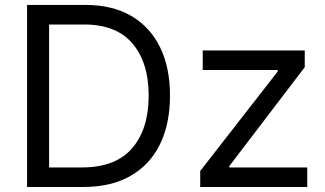

<svg xmlns="http://www.w3.org/2000/svg" viewBox="-20 -747 1300 767"><path d="M312.5 0H88.1V-727.3H322.4Q428.3 -727.3 503.6 -683.8Q578.8 -640.3 619 -559.1Q659.1 -478 659.1 -365.1Q659.1 -251.4 618.6 -169.6Q578.1 -87.7 500.7 -43.9Q423.3 0 312.5 0ZM176.1 -78.1H306.8Q442.1 -78.1 508 -155Q573.9 -231.9 573.9 -365.1Q573.9 -497.2 509.2 -573.2Q444.6 -649.1 316.8 -649.1H176.1ZM779.8 0V-63.9L1089.5 -461.6V-467.3H789.8V-545.5H1197.4V-478.7L896.3 -83.8V-78.1H1207.4V0Z"/></svg>

Font: Inter Alia
Style: Regular
Weight: 400
Designer: Rasmus Andersson (Latin, Greek, Cyrillic etc.) and Evan from Shavian.info (Shavian, old style figures)
Foundry: Shavian.info
Version: Version 0.001;git-37ab20767